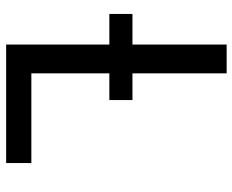

<svg xmlns="http://www.w3.org/2000/svg" viewBox="-88 -688 775 640"><g transform="rotate(90 300.0 -367.5)"><path d="M128 0V-344H26V-421H128V-735H224V-421H313V-344H224V-84H523V0Z"/></g></svg>

Font: Zed Mono Medium Extended
Style: Regular
Weight: 500
Width: 7
Monospace: yes
Designer: Belleve Invis
Foundry: Belleve Invis
Version: Version 1.0.0; ttfautohint (v1.8.4)